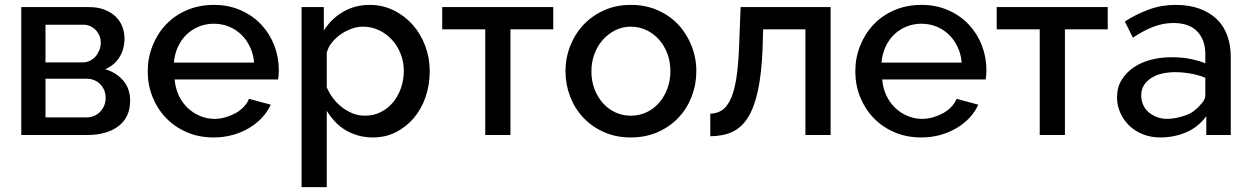

<svg xmlns="http://www.w3.org/2000/svg" viewBox="-20 -552 5120 785"><path d="M67 0V-523H344Q381 -523 408.5 -512Q436 -501 454 -483Q472 -465 480.5 -442Q489 -419 489 -395Q489 -352 469 -319Q449 -286 410 -269Q455 -256 483.5 -223Q512 -190 512 -140Q512 -105 499.5 -79Q487 -53 463.5 -35.5Q440 -18 408 -9Q376 0 336 0ZM166 -72H334Q350 -72 364.5 -78Q379 -84 389.5 -95Q400 -106 406 -120.5Q412 -135 412 -151Q412 -168 406.5 -182Q401 -196 391 -206.5Q381 -217 367 -223.5Q353 -230 336 -230H166ZM166 -297H318Q334 -297 347.5 -303.5Q361 -310 370.5 -321Q380 -332 386 -346.5Q392 -361 392 -377Q392 -393 386.5 -406Q381 -419 371.5 -429Q362 -439 349 -445Q336 -451 320 -451H166Z M854 10Q793 10 743.5 -11.5Q694 -33 658.5 -70Q623 -107 603.5 -156Q584 -205 584 -260Q584 -315 603.5 -364.5Q623 -414 658.5 -451.5Q694 -489 744 -510.5Q794 -532 855 -532Q915 -532 964.5 -510Q1014 -488 1048.5 -451Q1083 -414 1101.5 -366Q1120 -318 1120 -265Q1120 -253 1119 -243Q1118 -233 1117 -227H694Q697 -191 711 -161.5Q725 -132 747 -111Q769 -90 797.5 -78Q826 -66 857 -66Q880 -66 902 -72.5Q924 -79 942.5 -89Q961 -99 976 -114.5Q991 -130 998 -148L1087 -124Q1073 -94 1050.5 -70Q1028 -46 997.5 -28Q967 -10 930.5 0Q894 10 854 10ZM1019 -296Q1016 -331 1002 -360.5Q988 -390 966 -411Q944 -432 915.5 -443.5Q887 -455 854 -455Q822 -455 793.5 -443.5Q765 -432 743 -411Q721 -390 707.5 -360.5Q694 -331 691 -296Z M1505 10Q1473 10 1444.5 2Q1416 -6 1392 -20.5Q1368 -35 1349 -55.5Q1330 -76 1316 -99V213H1213V-523H1304V-427Q1334 -475 1382.5 -503.5Q1431 -532 1491 -532Q1544 -532 1589 -510Q1634 -488 1667 -451Q1700 -414 1718.5 -364.5Q1737 -315 1737 -262Q1737 -205 1720 -155.5Q1703 -106 1672 -69.5Q1641 -33 1598.5 -11.5Q1556 10 1505 10ZM1472 -79Q1508 -79 1537.5 -94Q1567 -109 1588 -135Q1609 -161 1620 -194Q1631 -227 1631 -262Q1631 -299 1618 -332Q1605 -365 1582.5 -389.5Q1560 -414 1529.5 -428.5Q1499 -443 1464 -443Q1441 -443 1417.5 -434.5Q1394 -426 1373.5 -412Q1353 -398 1337 -378Q1321 -358 1316 -336V-195Q1326 -171 1342.5 -149.5Q1359 -128 1379.5 -112.5Q1400 -97 1423 -88Q1446 -79 1472 -79Z M1964 0V-432H1788V-523H2242V-432H2067V0Z M2559 10Q2498 10 2449 -12Q2400 -34 2365 -71Q2330 -108 2311 -157.5Q2292 -207 2292 -261Q2292 -315 2311.5 -364.5Q2331 -414 2366 -451Q2401 -488 2450 -510Q2499 -532 2559 -532Q2620 -532 2669.5 -510Q2719 -488 2753.5 -451Q2788 -414 2807.5 -364.5Q2827 -315 2827 -261Q2827 -207 2808 -157.5Q2789 -108 2754 -71Q2719 -34 2669.5 -12Q2620 10 2559 10ZM2398 -260Q2398 -221 2410.5 -188Q2423 -155 2445 -130.5Q2467 -106 2496 -92.5Q2525 -79 2559 -79Q2593 -79 2622.5 -92.5Q2652 -106 2674 -131Q2696 -156 2708.5 -189.5Q2721 -223 2721 -261Q2721 -300 2708.5 -333Q2696 -366 2674 -390.5Q2652 -415 2622.5 -429Q2593 -443 2559 -443Q2525 -443 2496 -428.5Q2467 -414 2445 -389.5Q2423 -365 2410.5 -331.5Q2398 -298 2398 -260Z M2884 -87Q2910 -88 2930 -100Q2950 -112 2965.5 -143Q2981 -174 2990 -228.5Q2999 -283 3002 -367L3008 -523H3376V0H3273V-432H3100L3098 -357Q3094 -252 3079 -182.5Q3064 -113 3038 -71.5Q3012 -30 2973.5 -12.5Q2935 5 2884 5Z M3747 10Q3686 10 3636.5 -11.5Q3587 -33 3551.5 -70Q3516 -107 3496.5 -156Q3477 -205 3477 -260Q3477 -315 3496.5 -364.5Q3516 -414 3551.5 -451.5Q3587 -489 3637 -510.5Q3687 -532 3748 -532Q3808 -532 3857.5 -510Q3907 -488 3941.5 -451Q3976 -414 3994.5 -366Q4013 -318 4013 -265Q4013 -253 4012 -243Q4011 -233 4010 -227H3587Q3590 -191 3604 -161.5Q3618 -132 3640 -111Q3662 -90 3690.5 -78Q3719 -66 3750 -66Q3773 -66 3795 -72.5Q3817 -79 3835.5 -89Q3854 -99 3869 -114.5Q3884 -130 3891 -148L3980 -124Q3966 -94 3943.5 -70Q3921 -46 3890.5 -28Q3860 -10 3823.5 0Q3787 10 3747 10ZM3912 -296Q3909 -331 3895 -360.5Q3881 -390 3859 -411Q3837 -432 3808.5 -443.5Q3780 -455 3747 -455Q3715 -455 3686.5 -443.5Q3658 -432 3636 -411Q3614 -390 3600.5 -360.5Q3587 -331 3584 -296Z M4231 0V-432H4055V-523H4509V-432H4334V0Z M4912 0V-77Q4879 -32 4829.5 -11Q4780 10 4724 10Q4686 10 4654 -2.5Q4622 -15 4598.5 -37Q4575 -59 4561 -89.5Q4547 -120 4547 -154Q4547 -195 4566 -225.5Q4585 -256 4616 -277Q4647 -298 4687 -308Q4727 -318 4768 -318Q4817 -318 4852.5 -310Q4888 -302 4908 -293V-331Q4908 -360 4899.5 -383.5Q4891 -407 4874.5 -424Q4858 -441 4833.5 -449.5Q4809 -458 4778 -458Q4736 -458 4695.5 -442.5Q4655 -427 4612 -398L4579 -464Q4625 -494 4677 -513Q4729 -532 4787 -532Q4841 -532 4883 -517Q4925 -502 4954 -474.5Q4983 -447 4997.5 -407.5Q5012 -368 5012 -320V0ZM4888 -124Q4898 -133 4903 -143Q4908 -153 4908 -162V-234Q4879 -246 4846.5 -251.5Q4814 -257 4784 -257Q4760 -257 4735 -252Q4710 -247 4690 -235Q4670 -223 4658 -205Q4646 -187 4646 -162Q4646 -141 4654 -123Q4662 -105 4677 -92.5Q4692 -80 4711 -73Q4730 -66 4752 -66Q4770 -66 4789.5 -70Q4809 -74 4827.5 -80.5Q4846 -87 4861.5 -98.5Q4877 -110 4888 -124Z"/></svg>

Font: Rising Sun Medium
Style: Regular
Weight: 500
Designer: Matt McInerney, Pablo Impallari, Rodrigo Fuenzalida (Raleway font), Stephen Hutchings (Greek), Cristiano Sobral (main ch
Foundry: The Rising Sun Project Authors
Version: Version 4.327; ttfautohint (v1.8.4.7-5d5b-dirty)